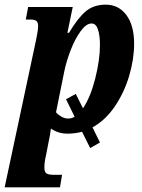

<svg xmlns="http://www.w3.org/2000/svg" viewBox="-44 -566 613 826"><path d="M354 -18 386 47 344 71 309 1Q277 9 247 9Q206 9 175 -13Q174 -9 172.5 4.5Q171 18 167 35L154 102Q147 130 147 155Q147 174 156 180Q165 186 187 186H223L214 240H-24L112 -398Q113 -405 116.5 -422.5Q120 -440 120 -454Q120 -470 112.5 -476Q105 -482 86 -482H67L77 -536H269L246 -425H253Q289 -486 323.5 -516Q358 -546 411 -546Q466 -546 499.5 -501.5Q533 -457 533 -378Q533 -312 512 -240.5Q491 -169 450.5 -109Q410 -49 354 -18ZM386 -373Q386 -413 377.5 -439Q369 -465 350 -465Q327 -465 303 -432Q279 -399 260.5 -351.5Q242 -304 233 -261L197 -83Q205 -73 219.5 -64.5Q234 -56 249 -56Q265 -56 277 -64L240 -139L282 -162L313 -100Q345 -147 365.5 -227.5Q386 -308 386 -373Z"/></svg>

Font: Noto Serif CondExtraBold
Style: Italic
Weight: 800
Width: 3
Italic angle: -12°
Designer: Monotype Design Team
Foundry: Monotype Imaging Inc.
Version: Version 1.001